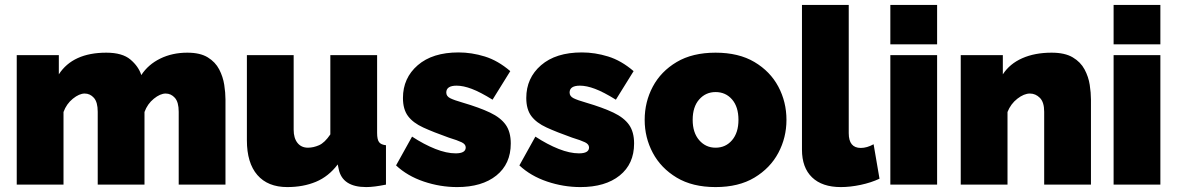

<svg xmlns="http://www.w3.org/2000/svg" viewBox="-20 -750 4782 780"><path d="M896 0H706V-296Q706 -335 690.5 -352.5Q675 -370 653 -370Q631 -370 605 -349Q579 -328 567 -295V0H377V-296Q377 -335 361.5 -352.5Q346 -370 324 -370Q302 -370 276 -349Q250 -328 238 -295V0H48V-526H219V-448Q276 -536 412 -536Q477 -536 510 -508Q543 -480 554 -445Q582 -488 631 -512Q680 -536 741 -536Q793 -536 824 -517Q855 -498 870.5 -468Q886 -438 891 -405.5Q896 -373 896 -346Z M983 -180V-526H1173V-223Q1173 -189 1188.5 -169.5Q1204 -150 1231 -150Q1253 -150 1276 -160Q1299 -170 1322 -204V-526H1512V-210Q1512 -183 1520 -172.5Q1528 -162 1548 -160V0Q1499 10 1468 10Q1371 10 1356 -63L1352 -82Q1315 -33 1263.5 -11.5Q1212 10 1147 10Q1068 10 1025.5 -39Q983 -88 983 -180Z M1837 10Q1768 10 1701.5 -12.5Q1635 -35 1589 -78L1654 -195Q1703 -163 1748.5 -145Q1794 -127 1831 -127Q1872 -127 1872 -151Q1872 -164 1855.5 -172Q1839 -180 1803 -191Q1741 -213 1699.5 -232Q1658 -251 1637.5 -278.5Q1617 -306 1617 -352Q1617 -433 1677 -485Q1737 -537 1843 -537Q1896 -537 1949.5 -520.5Q2003 -504 2053 -461L1981 -345Q1931 -376 1896.5 -389Q1862 -402 1835 -402Q1793 -402 1793 -374Q1793 -359 1809 -351Q1825 -343 1860 -333Q1928 -313 1971 -292.5Q2014 -272 2034.5 -243Q2055 -214 2055 -167Q2055 -84 1996.5 -37Q1938 10 1837 10Z M2338 10Q2269 10 2202.5 -12.5Q2136 -35 2090 -78L2155 -195Q2204 -163 2249.5 -145Q2295 -127 2332 -127Q2373 -127 2373 -151Q2373 -164 2356.5 -172Q2340 -180 2304 -191Q2242 -213 2200.5 -232Q2159 -251 2138.5 -278.5Q2118 -306 2118 -352Q2118 -433 2178 -485Q2238 -537 2344 -537Q2397 -537 2450.5 -520.5Q2504 -504 2554 -461L2482 -345Q2432 -376 2397.5 -389Q2363 -402 2336 -402Q2294 -402 2294 -374Q2294 -359 2310 -351Q2326 -343 2361 -333Q2429 -313 2472 -292.5Q2515 -272 2535.5 -243Q2556 -214 2556 -167Q2556 -84 2497.5 -37Q2439 10 2338 10Z M2887 10Q2793 10 2729 -28.5Q2665 -67 2632 -129Q2599 -191 2599 -263Q2599 -336 2632 -398Q2665 -460 2729 -498Q2793 -536 2887 -536Q2981 -536 3045 -498Q3109 -460 3142 -398Q3175 -336 3175 -263Q3175 -191 3142 -129Q3109 -67 3045 -28.5Q2981 10 2887 10ZM2794 -263Q2794 -211 2820.5 -180.5Q2847 -150 2887 -150Q2928 -150 2954 -180.5Q2980 -211 2980 -263Q2980 -316 2954 -346Q2928 -376 2887 -376Q2847 -376 2820.5 -346Q2794 -316 2794 -263Z M3238 -730H3428V-209Q3428 -149 3477 -149Q3502 -149 3529 -164L3553 -24Q3519 -8 3476.5 1Q3434 10 3396 10Q3320 10 3279 -29.5Q3238 -69 3238 -142Z M3597 -570V-730H3787V-570ZM3597 0V-526H3787V0Z M4412 0H4222V-296Q4222 -335 4204.5 -352.5Q4187 -370 4164 -370Q4140 -370 4113 -349Q4086 -328 4073 -295V0H3883V-526H4054V-448Q4082 -491 4133 -513.5Q4184 -536 4252 -536Q4306 -536 4338 -517Q4370 -498 4386 -468Q4402 -438 4407 -405.5Q4412 -373 4412 -346Z M4504 -570V-730H4694V-570ZM4504 0V-526H4694V0Z"/></svg>

Font: Raleway Black
Style: Regular
Weight: 900
Designer: Matt McInerney, Pablo Impallari, Rodrigo Fuenzalida
Foundry: Matt McInerney, Pablo Impallari, Rodrigo Fuenzalida
Version: Version 4.026